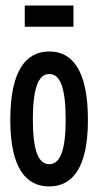

<svg xmlns="http://www.w3.org/2000/svg" viewBox="-20 -661 353 690"><path d="M69 -565H244V-641H69ZM157 9C239 9 296 -56 296 -230C296 -410 239 -476 157 -476C75 -476 17 -410 17 -230C17 -56 74 9 157 9ZM157 -71C118 -71 98 -120 98 -231C98 -347 119 -395 157 -395C196 -395 216 -347 216 -231C216 -120 196 -71 157 -71Z"/></svg>

Font: Inconsolata ExtraCondensed
Style: Bold
Weight: 700
Width: 2
Monospace: yes
Designer: Raph Levien, Cyreal, Brenton Simpson
Foundry: Raph Levien, Cyreal, Google
Version: Version 3.100